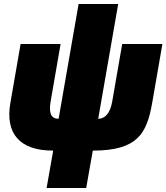

<svg xmlns="http://www.w3.org/2000/svg" viewBox="-20 -740 832 960"><path d="M244 13H246L213 200H411L444 13C668 13 714 -72 741 -226L792 -520H591L541 -232C531 -174 505 -146 471 -146L571 -720H373L273 -146C236 -146 223 -174 233 -232L283 -520H83L32 -226C5 -72 79 13 244 13Z"/></svg>

Font: Fixel Text 20240404 Black
Style: Italic
Weight: 900
Width: 4
Italic angle: -10°
Designer: AlfaBravo + MacPaw
Foundry: Kyrylo Tkachov, Marchela Mozhyna, Serhii Makarenko, Maria Weinstein, Zakhar Kryvoshyya
Version: Version 1.211;Glyphs 3.2 (3225)